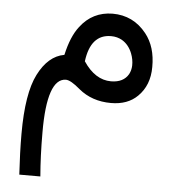

<svg xmlns="http://www.w3.org/2000/svg" viewBox="-49 -393 688 754"><g transform="rotate(5 294.5 -16.0)"><path d="M204.6 -72.3C217.3 -72.3 236.3 -61.5 261.2 -40C295.9 -11.2 338.4 3.4 388.7 3.4C432.1 3.4 467.3 -9.3 493.2 -35.2C522.9 -64.5 538.1 -103 538.1 -151.4C538.6 -204.6 525.4 -248 498.5 -281.7C463.9 -325.2 419.4 -346.7 364.7 -346.7C312.5 -346.2 270 -325.2 237.8 -282.7C216.8 -255.9 201.2 -218.3 190.4 -169.9L189.9 -168.9H189.5C147.9 -161.6 113.8 -132.3 87.9 -81.1C62 -30.3 49.3 48.3 49.3 154.3C49.3 205.6 51.3 258.8 54.7 314.9H137.7C133.3 262.7 130.9 205.1 130.9 141.6C130.4 -0.5 155.3 -71.8 204.6 -72.3ZM381.3 -81.5C339.8 -81.5 303.2 -104.5 272.5 -150.9L272 -151.4H272.5C281.7 -222.7 313 -258.3 366.7 -258.3C383.3 -258.3 397.9 -254.4 411.1 -246.6C428.2 -236.3 441.4 -220.2 450.2 -198.2C456.5 -182.1 459.5 -166 459 -149.9C458.5 -137.7 455.6 -126.5 450.2 -116.2C437 -93.3 414.1 -81.5 381.3 -81.5Z"/></g></svg>

Font: Nahid
Style: Regular
Weight: 400
Foundry: DejaVu fonts team - Redesigned by Saber Rastikerdar
Version: Version 0.3.0